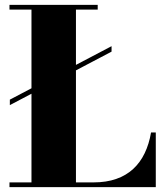

<svg xmlns="http://www.w3.org/2000/svg" viewBox="-20 -770 684 790"><path d="M20.5 -337.5V-360L439 -580V-557.5ZM19 0V-19.5H109.5V-730.5H19V-750H382V-730.5H292.5V-19.5H364.5Q417.5 -19.5 458.2 -33.8Q499 -48 528 -74.8Q557 -101.5 575.2 -139.5Q593.5 -177.5 601.5 -225H621V0Z"/></svg>

Font: Bodoni Moda 11pt ExtraBold
Style: Regular
Weight: 800
Designer: Owen Earl
Foundry: indestructible type
Version: Version 2.004